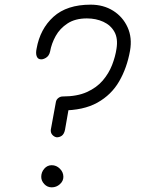

<svg xmlns="http://www.w3.org/2000/svg" viewBox="-20 -797 619 824"><path d="M151 -543Q141 -545 137 -557Q133 -569 137 -588Q152 -673 209.5 -725Q267 -777 369 -777Q424 -777 465.5 -751Q507 -725 527.5 -680Q548 -635 538 -579Q525 -506 491.5 -448Q458 -390 398 -356.5Q338 -323 245 -323L249 -383Q311 -383 353 -402Q395 -421 421 -451.5Q447 -482 461 -518Q475 -554 480 -588Q487 -632 471 -660.5Q455 -689 423.5 -703.5Q392 -718 353 -718Q303 -718 270 -696.5Q237 -675 219 -642.5Q201 -610 195 -576Q191 -557 176.5 -548.5Q162 -540 151 -543ZM202 7Q183 7 170 -7Q157 -21 157 -38Q157 -58 170 -73Q183 -88 202 -88Q222 -88 237 -73Q252 -58 252 -38Q252 -20 237 -6.5Q222 7 202 7ZM222 -208Q212 -210 204.5 -218.5Q197 -227 198 -240L220 -360Q222 -370 230.5 -376.5Q239 -383 249 -383L280 -360L259 -240Q255 -221 244.5 -214Q234 -207 222 -208Z"/></svg>

Font: Edu QLD Beginner
Style: Regular
Weight: 400
Designer: Tina and Corey Anderson
Foundry: Google for Education
Version: Version 1.003